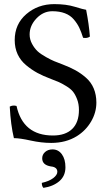

<svg xmlns="http://www.w3.org/2000/svg" viewBox="-20 -678 525 924"><path d="M394.5 -630.9Q408.2 -561.5 412.6 -502Q400.4 -492.7 379.9 -496.1Q371.1 -524.4 361.6 -544.4Q352.1 -564.5 335.4 -584.2Q318.8 -604 292.7 -614Q266.6 -624 231.9 -624Q188.5 -624 155.5 -589.4Q122.6 -554.7 122.6 -512.2Q122.6 -488.3 134.3 -466.8Q146 -445.3 160.6 -431.6Q175.3 -418 200.7 -403.8Q226.1 -389.6 241.2 -383.5Q256.3 -377.4 281.7 -367.7Q316.4 -354.5 342.3 -340.3Q368.2 -326.2 393.1 -304.7Q418 -283.2 430.9 -252.7Q443.8 -222.2 443.8 -184.1Q443.8 -136.7 418.5 -93.3Q393.1 -49.8 350.1 -22.9Q297.4 9.8 226.6 9.8Q179.2 9.8 127.2 -1.7Q75.2 -13.2 46.9 -13.2Q31.7 -76.2 26.9 -165Q42.5 -173.3 59.6 -168Q90.8 -25.9 234.9 -25.9Q294.9 -25.9 327.4 -57.4Q359.9 -88.9 359.9 -148.9Q359.9 -177.2 351.1 -200.2Q342.3 -223.1 331.1 -237.1Q319.8 -251 298.3 -263.9Q276.9 -276.9 263.7 -282.7Q250.5 -288.6 225.6 -297.9Q188 -312 160.4 -326.9Q132.8 -341.8 106 -364Q79.1 -386.2 64.9 -416.7Q50.8 -447.3 50.8 -484.9Q50.8 -562 106.7 -610.1Q162.6 -658.2 241.2 -658.2Q298.3 -658.2 339.6 -645.5Q380.9 -632.8 394.5 -630.9ZM232.9 41Q260.7 41 277.8 64.5Q294.9 87.9 294.9 127Q294.9 168.9 265.4 194.1Q235.8 219.2 189 226.1Q181.2 218.3 181.2 202.1Q216.3 194.3 236.1 179.2Q255.9 164.1 255.9 148.9Q255.9 126 225.1 123Q183.1 116.2 183.1 84Q183.1 65.9 197 53.5Q210.9 41 232.9 41Z"/></svg>

Font: Linux Libertine
Style: Regular
Weight: 400
Designer: Philipp H. Poll
Foundry: Philipp H. Poll
Version: Version 5.3.0 ; ttfautohint (v0.9)